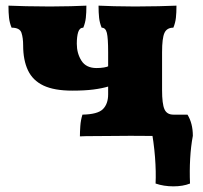

<svg xmlns="http://www.w3.org/2000/svg" viewBox="-20 -481 720 680"><path d="M605 3Q565 1 523.5 0.5Q482 0 442 0Q416 0 380 0.5Q344 1 311.5 1Q279 1 263 2Q263 -14 264.5 -35Q266 -56 272 -75Q326 -76 344.5 -94.5Q363 -113 363 -147V-296Q363 -346 358.5 -364.5Q354 -383 340 -383Q333 -400 331 -418Q329 -436 329 -461Q348 -460 384.5 -459Q421 -458 458 -458Q501 -458 542 -459Q583 -460 605 -461Q605 -436 603 -418Q601 -400 594 -383Q571 -383 562.5 -364.5Q554 -346 554 -296V-162Q554 -113 562.5 -94Q571 -75 594 -75Q601 -59 603 -40.5Q605 -22 605 3ZM236 -160Q172 -160 134 -178Q96 -196 79 -232Q62 -268 62 -320Q62 -347 56 -365Q50 -383 21 -383Q14 -400 12 -418Q10 -436 10 -461Q32 -460 73 -459Q114 -458 157 -458Q194 -458 230.5 -459Q267 -460 286 -461Q286 -436 284 -418Q282 -400 275 -383Q262 -383 257 -367.5Q252 -352 252 -326Q252 -292 268.5 -266Q285 -240 322 -240Q336 -240 348 -242Q360 -244 365 -247V-175Q342 -168 311 -164Q280 -160 236 -160ZM531 169Q533 128 529 75.5Q525 23 514 -35V-75H644Q663 -44 663 0Q656 37 653.5 81Q651 125 653 169Q628 179 594 179Q560 179 531 169Z"/></svg>

Font: Vollkorn Black
Style: Regular
Weight: 900
Designer: Friedrich Althausen
Foundry: Friedrich Althausen
Version: Version 5.000